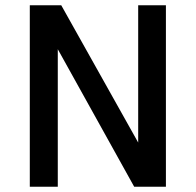

<svg xmlns="http://www.w3.org/2000/svg" viewBox="-20 -710 745 730"><path d="M93.3 0V-689.9H212.9L505.4 -168V-689.9H610.8V0H490.2L199.7 -522.9V0Z"/></svg>

Font: Acari Sans SemiBold
Style: Regular
Weight: 600
Designer: Alfredo Marco Pradil and Stefan Peev
Foundry: Hanken Design Co.
Version: Version 1.045;January 11, 2019;FontCreator 11.5.0.2425 64-bi